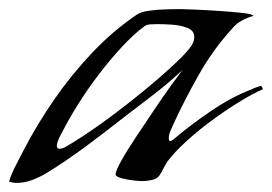

<svg xmlns="http://www.w3.org/2000/svg" viewBox="-20 -396 598 422"><path d="M16 6Q8 6 0 3Q5 -14 14.5 -32Q24 -50 32 -66Q61 -122 99 -177Q137 -232 183 -280.5Q229 -329 281 -364Q290 -370 308 -372.5Q326 -375 345.5 -375.5Q365 -376 375 -376Q381 -376 406 -375Q431 -374 461 -372Q491 -370 513.5 -367.5Q536 -365 537 -361Q525 -358 512 -351Q499 -344 491 -334Q449 -288 418 -233.5Q387 -179 361 -123Q358 -116 354.5 -108Q351 -100 351 -92Q351 -86 354 -86Q356 -86 359 -88Q362 -90 363 -91Q398 -121 444.5 -152.5Q491 -184 534 -200Q535 -201 543 -204Q551 -207 552 -207Q555 -207 556 -204.5Q557 -202 558 -200Q535 -190 505 -171.5Q475 -153 444.5 -130.5Q414 -108 388.5 -84.5Q363 -61 348 -41Q344 -35 341 -29Q338 -23 334 -16Q328 -4 316 -1Q304 2 291 2Q287 2 273 0.5Q259 -1 246.5 -4.5Q234 -8 234 -13Q234 -20 246.5 -42.5Q259 -65 279 -95Q299 -125 319.5 -155.5Q340 -186 357 -209.5Q374 -233 381 -242Q349 -212 313.5 -185Q278 -158 243 -131Q205 -101 165 -71.5Q125 -42 83 -16Q68 -7 51 -0.5Q34 6 16 6ZM111 -69Q117 -69 125.5 -74Q134 -79 139 -82Q178 -106 220.5 -137.5Q263 -169 304 -203Q345 -237 377 -268Q385 -276 396 -289Q407 -302 407 -315Q407 -329 391 -335Q375 -341 355.5 -342Q336 -343 326 -343Q320 -343 311 -342.5Q302 -342 297 -338Q274 -321 248 -293Q222 -265 196.5 -231.5Q171 -198 150.5 -165Q130 -132 117 -106Q114 -101 109.5 -91.5Q105 -82 105 -75Q105 -69 111 -69Z"/></svg>

Font: My Soul
Style: Regular
Weight: 400
Designer: Robert E. Leuschke
Foundry: Robert E. Leuschke
Version: Version 1.010; ttfautohint (v1.8.4.7-5d5b)